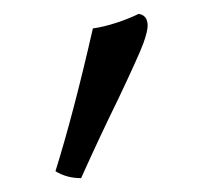

<svg xmlns="http://www.w3.org/2000/svg" viewBox="-20 -734 293 277"><path d="M150 -590Q124 -537 97 -477Q76 -477 60 -487Q86 -570 114 -693Q129 -695 147.5 -701Q166 -707 180 -714Q193 -712 193 -697Q193 -689 187 -672Q180 -653 150 -590Z"/></svg>

Font: Vollkorn SC
Style: Regular
Weight: 400
Designer: Friedrich Althausen
Foundry: Friedrich Althausen
Version: Version 4.015